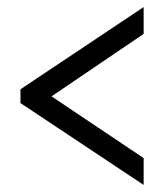

<svg xmlns="http://www.w3.org/2000/svg" viewBox="-20 -630 465 544"><path d="M387 -106 38 -338V-377L387 -610V-534L126 -357L387 -182Z"/></svg>

Font: Noto Serif Armenian ExtraCondensed
Style: Bold
Weight: 700
Width: 2
Designer: Monotype Design Team
Foundry: Monotype Imaging Inc.
Version: Version 2.008; ttfautohint (v1.8.4.7-5d5b)